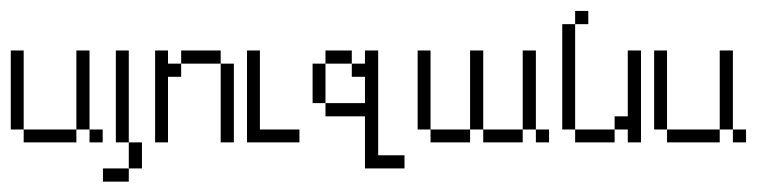

<svg xmlns="http://www.w3.org/2000/svg" viewBox="-20 -264 1428 356"><path d="M23.9 0V-23.9H121.6V0ZM146 0V-23.9H170.4V0ZM0 -23.9V-170.4H23.9V-23.9ZM121.6 -23.9V-170.4H146V-23.9Z M170.9 72.8V48.3H218.8V72.8ZM218.8 48.3V0H243.2V48.3ZM194.8 0V-170.4H218.8V0Z M389.2 0V-146H413.6V0ZM267.6 0V-170.4H291.5V-146H315.9V-121.6H291.5V0ZM315.9 -146V-170.4H389.2V-146Z M438 0V-170.4H461.9V-23.9H535.2V0Z M559.6 -72.8V-146H583.5V-72.8ZM583.5 -146V-170.4H632.3V-146ZM656.7 48.3V-48.3H583.5V-72.8H656.7V-121.6H632.3V-146H656.7V-170.4H681.2V23.9H730V48.3Z M778.3 0V-23.9H851.6V0ZM876 0V-23.9H949.2V0ZM973.6 0V-23.9H998V0ZM754.4 -23.9V-170.4H778.3V-23.9ZM851.6 -23.9V-170.4H876V-23.9ZM949.2 -23.9V-170.4H973.6V-23.9Z M1046.4 0V-23.9H1119.6V0ZM1144 0V-23.9H1119.6V-48.3H1144V-170.4H1168.5V0ZM1022.5 -23.9V-219.2H1046.4V-23.9ZM1046.4 -219.2V-243.7H1070.8V-219.2Z M1216.8 0V-23.9H1314.5V0ZM1338.9 0V-23.9H1363.3V0ZM1192.9 -23.9V-170.4H1216.8V-23.9ZM1314.5 -23.9V-170.4H1338.9V-23.9Z"/></svg>

Font: FS Mondwest Regular
Style: Regular
Weight: 400
Designer: NZWStudios2024
Foundry: https://fontstruct.com
Version: Version 1.0